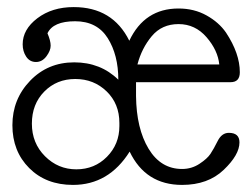

<svg xmlns="http://www.w3.org/2000/svg" viewBox="-20 -512 702 542"><path d="M494 10Q391 10 346 -84Q287 10 186 10Q110 10 62.5 -37.5Q15 -85 15 -158.5Q15 -232 65 -284Q115 -336 189.5 -336Q264 -336 314 -287Q314 -357 284 -404.5Q254 -452 192 -452Q130 -452 114 -418Q123 -397 123 -383Q123 -369 111 -353Q99 -337 81.5 -337Q64 -337 54 -352Q44 -367 44 -387Q44 -429 85.5 -460.5Q127 -492 188 -492Q298 -492 345 -397Q388 -488 484 -488Q528 -488 563 -468.5Q598 -449 618 -420Q657 -361 657 -308Q657 -280 631 -280H364V-241Q365 -149 399.5 -92Q434 -35 494 -35Q521 -35 543 -49.5Q565 -64 574 -77.5Q583 -91 594.5 -114Q606 -137 626 -137Q656 -137 656 -110Q656 -75 611.5 -32.5Q567 10 494 10ZM317 -156V-165Q317 -219 281 -254Q245 -289 192.5 -289Q140 -289 105 -253.5Q70 -218 70 -163Q70 -108 107 -71Q144 -34 195.5 -34Q247 -34 282 -69.5Q317 -105 317 -156ZM368 -330H599Q595 -370 563 -407Q531 -444 484 -444Q437 -444 408.5 -410Q380 -376 368 -330Z"/></svg>

Font: Glass Antiqua
Style: Regular
Weight: 400
Version: 1.001